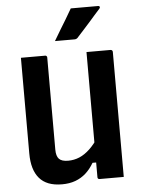

<svg xmlns="http://www.w3.org/2000/svg" viewBox="-62 -994 774 1053"><g transform="rotate(-5 325.0 -467.5)"><path d="M577 0Q555 0 533 0Q511 0 489 0Q467 0 444 0Q442 0 440 -0.5Q438 -1 437 -2Q436 -3 435 -4Q434 -5 433.5 -7Q433 -9 433 -11Q433 -97 433 -183Q433 -269 433 -355.5Q433 -442 433 -528Q433 -614 433 -700Q456 -700 477.5 -700Q499 -700 521.5 -700Q544 -700 566 -700Q569 -700 571.5 -698.5Q574 -697 575.5 -694.5Q577 -692 577 -689Q577 -617 577 -544Q577 -471 577 -398.5Q577 -326 577 -253.5Q577 -181 577 -109Q577 -79 577 -51.5Q577 -24 577 0ZM237 11Q194 11 163 -1Q132 -13 112 -36.5Q92 -60 82 -94Q72 -128 72 -173Q72 -239 72 -309Q72 -379 72 -453Q72 -527 72 -600Q72 -625 72 -650Q72 -675 72 -700Q106 -700 139 -700Q172 -700 205 -700Q209 -700 211 -698.5Q213 -697 214.5 -695Q216 -693 216 -689Q216 -605 216 -518Q216 -431 216 -345.5Q216 -260 216 -182Q216 -146 231 -130.5Q246 -115 281 -115Q314 -115 343.5 -127.5Q373 -140 401 -166.5Q429 -193 455 -234V-92H413Q394 -59 368.5 -36Q343 -13 310.5 -1Q278 11 237 11ZM368 -946Q406 -946 427.5 -946Q449 -946 468.5 -946Q488 -946 519 -946Q525 -946 527 -941.5Q529 -937 525 -932Q506 -911 492 -895Q478 -879 464.5 -863.5Q451 -848 433.5 -829Q416 -810 390 -781Q388 -779 384 -777Q380 -775 374 -775Q346 -775 328.5 -775Q311 -775 297 -775Q283 -775 266 -775Q284 -806 300.5 -833Q317 -860 334 -888Q351 -916 368 -946Z"/></g></svg>

Font: Recursive
Style: Bold
Weight: 700
Version: Version 1.085